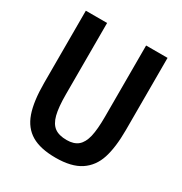

<svg xmlns="http://www.w3.org/2000/svg" viewBox="-171 -854 943 993"><g transform="rotate(30 300.0 -357.5)"><path d="M56 -295V-726H183V-300Q183 -223 194.2 -179.2Q205.5 -135.5 231.5 -116.2Q257.5 -97 304 -97Q347 -97 371.2 -117.5Q395.5 -138 405.8 -181.8Q416 -225.5 416 -300V-726H544V-295Q544 -192.5 522.8 -126.2Q501.5 -60 448 -24.5Q394.5 11 300 11Q209 11 155.8 -20.5Q102.5 -52 79.2 -118.5Q56 -185 56 -295Z"/></g></svg>

Font: JuliaMono Latin
Style: Bold
Weight: 700
Monospace: yes
Designer: cormullion
Foundry: corm
Version: Version 0.038; ttfautohint (v1.8)